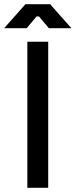

<svg xmlns="http://www.w3.org/2000/svg" viewBox="-59 -900 362 920"><path d="M175 -765H283L181 -880H63L-39 -765H69L116 -821H128ZM72 -700V0H172V-700Z"/></svg>

Font: Space Text Medium
Style: Regular
Weight: 500
Designer: Florian Karsten (Space Text), Colophon Foundry (Space Mono)
Foundry: Florian Karsten
Version: Version 1.003;PS 001.003;hotconv 1.0.88;makeotf.lib2.5.64775